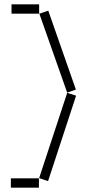

<svg xmlns="http://www.w3.org/2000/svg" viewBox="-20 -820 390 883"><path d="M33 -757H160V-800H33ZM161 -757 289 -394 329 -408 202 -771ZM160 -1 201 13 330 -380 289 -393ZM30 43H159V0H30Z"/></svg>

Font: Anthony
Style: Regular
Weight: 400
Designer: Sun Young Oh
Foundry: Velvetyne Type Foundry
Version: Version 1.000;hotconv 1.0.109;makeotfexe 2.5.65596